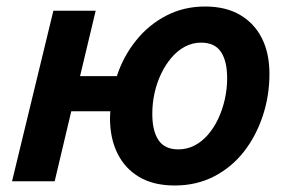

<svg xmlns="http://www.w3.org/2000/svg" viewBox="-20 -557 883 590"><path d="M517 13Q452 13 408 -13Q364 -39 341 -85.5Q318 -132 318 -194Q318 -200 318.5 -205.5Q319 -211 319 -215H199L148 0H17L144 -524H274L226 -323H339Q359 -384 398 -432.5Q437 -481 491 -509Q545 -537 610 -537Q674 -537 718 -511Q762 -485 785 -439Q808 -393 808 -330Q808 -263 787.5 -201Q767 -139 729.5 -91Q692 -43 638 -15Q584 13 517 13ZM528 -98Q555 -98 578 -110Q601 -122 619.5 -143.5Q638 -165 651 -193Q664 -221 671 -252.5Q678 -284 678 -317Q678 -369 659 -397.5Q640 -426 598 -426Q572 -426 549 -414Q526 -402 507.5 -380.5Q489 -359 475.5 -331Q462 -303 455 -271.5Q448 -240 448 -207Q448 -155 467 -126.5Q486 -98 528 -98Z"/></svg>

Font: Ubuntu Sans
Style: Bold Italic
Weight: 700
Italic angle: -13.5°
Designer: Dalton Maag Ltd
Foundry: Dalton Maag Ltd
Version: Version 1.006